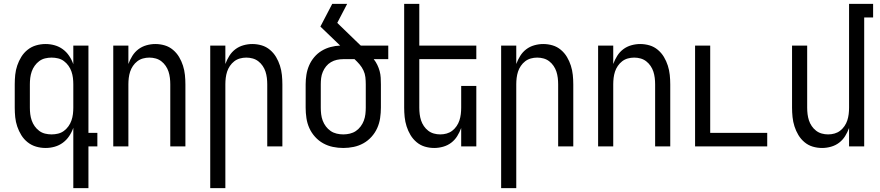

<svg xmlns="http://www.w3.org/2000/svg" viewBox="-20 -755 4540 990"><path d="M246 -62Q263 -62 279.5 -66Q296 -70 309.5 -80Q323 -90 333 -104Q343 -118 348.5 -134Q354 -150 356 -166.5Q358 -183 358 -200V-320Q358 -337 356 -353.5Q354 -370 348.5 -386Q343 -402 333 -416Q323 -430 309.5 -440Q296 -450 279.5 -454Q263 -458 246 -458Q229 -458 212.5 -454Q196 -450 182.5 -440Q169 -430 159 -416Q149 -402 143.5 -386Q138 -370 136 -353.5Q134 -337 134 -320V-200Q134 -183 136 -166.5Q138 -150 143.5 -134Q149 -118 159 -104Q169 -90 182.5 -80Q196 -70 212.5 -66Q229 -62 246 -62ZM358 215V-96Q350 -73 336.5 -53Q323 -33 304 -19Q285 -5 262 1.5Q239 8 215 8Q190 8 166 1Q142 -6 122.5 -21.5Q103 -37 90 -58Q77 -79 69 -102.5Q61 -126 58.5 -150.5Q56 -175 56 -200V-320Q56 -345 58.5 -369.5Q61 -394 69 -417.5Q77 -441 90 -462Q103 -483 122.5 -498.5Q142 -514 166 -521Q190 -528 215 -528Q239 -528 262 -521.5Q285 -515 304 -501Q323 -487 336.5 -467Q350 -447 358 -424V-520H436V-70H482V0H436V215Z M564 0V-520H642V-425Q650 -447 662.5 -467Q675 -487 693.5 -501Q712 -515 735 -521.5Q758 -528 781 -528Q806 -528 829.5 -521Q853 -514 872 -498Q891 -482 903.5 -461Q916 -440 923.5 -416.5Q931 -393 933.5 -368.5Q936 -344 936 -320V0H858V-320Q858 -337 856 -353.5Q854 -370 849 -385.5Q844 -401 834.5 -415Q825 -429 812 -439Q799 -449 783 -453.5Q767 -458 750 -458Q733 -458 717 -453.5Q701 -449 688 -439Q675 -429 665.5 -415Q656 -401 651 -385.5Q646 -370 644 -353.5Q642 -337 642 -320V0Z M1064 215V-520H1142V-425Q1150 -447 1162.5 -467Q1175 -487 1193.5 -501Q1212 -515 1235 -521.5Q1258 -528 1281 -528Q1306 -528 1329.5 -521Q1353 -514 1372 -498Q1391 -482 1403.5 -461Q1416 -440 1423.5 -416.5Q1431 -393 1433.5 -368.5Q1436 -344 1436 -320V0H1358V-320Q1358 -337 1356 -353.5Q1354 -370 1349 -385.5Q1344 -401 1334.5 -415Q1325 -429 1312 -439Q1299 -449 1283 -453.5Q1267 -458 1250 -458Q1233 -458 1217 -453.5Q1201 -449 1188 -439Q1175 -429 1165.5 -415Q1156 -401 1151 -385.5Q1146 -370 1144 -353.5Q1142 -337 1142 -320V215Z M1750 8Q1723 8 1696.5 2.5Q1670 -3 1646.5 -16Q1623 -29 1604.5 -49.5Q1586 -70 1575 -94.5Q1564 -119 1560 -146Q1556 -173 1556 -200V-320Q1556 -345 1560 -370Q1564 -395 1574 -418Q1584 -441 1600.5 -460.5Q1617 -480 1638.5 -493Q1660 -506 1684.5 -512.5Q1709 -519 1734 -520L1632 -618L1693 -735H1770L1719 -637L1814 -545Q1820 -539 1826 -533.5Q1832 -528 1838 -522L1839 -521Q1840 -521 1840 -520.5Q1840 -520 1841 -520H1982V-450H1907Q1918 -436 1925.5 -420.5Q1933 -405 1937.5 -388.5Q1942 -372 1943 -354.5Q1944 -337 1944 -320V-200Q1944 -173 1940 -146Q1936 -119 1925 -94.5Q1914 -70 1895.5 -49.5Q1877 -29 1853.5 -16Q1830 -3 1803.5 2.5Q1777 8 1750 8ZM1750 -62Q1767 -62 1784 -66Q1801 -70 1815 -79.5Q1829 -89 1839.5 -103Q1850 -117 1856 -133Q1862 -149 1864 -166Q1866 -183 1866 -200V-320Q1866 -339 1864 -357Q1862 -375 1854 -392Q1846 -409 1834 -423Q1822 -437 1808 -450H1750Q1733 -450 1717 -446.5Q1701 -443 1686.5 -434.5Q1672 -426 1661.5 -413Q1651 -400 1644.5 -384.5Q1638 -369 1636 -353Q1634 -337 1634 -320V-200Q1634 -183 1636 -166Q1638 -149 1644 -133Q1650 -117 1660.5 -103Q1671 -89 1685 -79.5Q1699 -70 1716 -66Q1733 -62 1750 -62Z M2219 8Q2194 8 2170.5 1Q2147 -6 2128 -22Q2109 -38 2096.5 -59Q2084 -80 2076.5 -103.5Q2069 -127 2066.5 -151.5Q2064 -176 2064 -200V-735H2142V-520H2436V-450H2142V-200Q2142 -183 2144 -166.5Q2146 -150 2151 -134.5Q2156 -119 2165.5 -105Q2175 -91 2188 -81Q2201 -71 2217 -66.5Q2233 -62 2250 -62Q2267 -62 2283 -66.5Q2299 -71 2312 -81Q2325 -91 2334.5 -105Q2344 -119 2349 -134.5Q2354 -150 2356 -166.5Q2358 -183 2358 -200V-312H2436V0H2358V-95Q2350 -73 2337.5 -53Q2325 -33 2306.5 -19Q2288 -5 2265 1.5Q2242 8 2219 8Z M2564 215V-520H2642V-425Q2650 -447 2662.5 -467Q2675 -487 2693.5 -501Q2712 -515 2735 -521.5Q2758 -528 2781 -528Q2806 -528 2829.5 -521Q2853 -514 2872 -498Q2891 -482 2903.5 -461Q2916 -440 2923.5 -416.5Q2931 -393 2933.5 -368.5Q2936 -344 2936 -320V0H2858V-320Q2858 -337 2856 -353.5Q2854 -370 2849 -385.5Q2844 -401 2834.5 -415Q2825 -429 2812 -439Q2799 -449 2783 -453.5Q2767 -458 2750 -458Q2733 -458 2717 -453.5Q2701 -449 2688 -439Q2675 -429 2665.5 -415Q2656 -401 2651 -385.5Q2646 -370 2644 -353.5Q2642 -337 2642 -320V215Z M3064 0V-520H3142V-425Q3150 -447 3162.5 -467Q3175 -487 3193.5 -501Q3212 -515 3235 -521.5Q3258 -528 3281 -528Q3306 -528 3329.5 -521Q3353 -514 3372 -498Q3391 -482 3403.5 -461Q3416 -440 3423.5 -416.5Q3431 -393 3433.5 -368.5Q3436 -344 3436 -320V0H3358V-320Q3358 -337 3356 -353.5Q3354 -370 3349 -385.5Q3344 -401 3334.5 -415Q3325 -429 3312 -439Q3299 -449 3283 -453.5Q3267 -458 3250 -458Q3233 -458 3217 -453.5Q3201 -449 3188 -439Q3175 -429 3165.5 -415Q3156 -401 3151 -385.5Q3146 -370 3144 -353.5Q3142 -337 3142 -320V0Z M3564 0V-520H3642V-70H3936V0Z M4219 8Q4194 8 4170.5 1Q4147 -6 4128 -22Q4109 -38 4096.5 -59Q4084 -80 4076.5 -103.5Q4069 -127 4066.5 -151.5Q4064 -176 4064 -200V-520H4142V-200Q4142 -183 4144 -166.5Q4146 -150 4151 -134.5Q4156 -119 4165.5 -105Q4175 -91 4188 -81Q4201 -71 4217 -66.5Q4233 -62 4250 -62Q4267 -62 4283 -66.5Q4299 -71 4312 -81Q4325 -91 4334.5 -105Q4344 -119 4349 -134.5Q4354 -150 4356 -166.5Q4358 -183 4358 -200V-735H4482V-665H4436V0H4358V-95Q4350 -73 4337.5 -53Q4325 -33 4306.5 -19Q4288 -5 4265 1.5Q4242 8 4219 8Z"/></svg>

Font: Moesevka
Style: Regular
Weight: 400
Monospace: yes
Designer: Belleve Invis
Foundry: Belleve Invis
Version: Version 32.5.0; ttfautohint (v1.8.4)